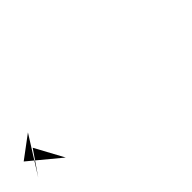

<svg xmlns="http://www.w3.org/2000/svg" viewBox="-55 -231 513 513"><g transform="rotate(-45 201.0 25.5)"><path d="M-59 13 4 -34 -62 71 -16 4 28 85Z"/></g></svg>

Font: Proton
Style: BdIt
Weight: 500
Version: Version 1.017